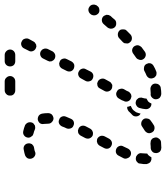

<svg xmlns="http://www.w3.org/2000/svg" viewBox="35 -720 708 818"><g transform="rotate(-90 389.0 -311.0)"><path d="M208 11Q214 4 212 -5Q211 -10 209 -14Q206 -17 203 -20Q199 -23 195 -23Q190 -24 186 -24Q180 -23 174 -23Q172 -23 169 -23Q160 -23 153 -17Q146 -11 146 -2Q145 3 147 7Q148 11 151 15Q154 18 158 20Q162 22 167 22Q170 23 174 22Q184 22 194 21Q203 19 208 11ZM430 18Q434 16 437 12Q440 9 441 4Q442 0 442 -4Q441 -14 434 -19Q426 -25 417 -24Q409 -23 401 -23Q399 -23 398 -23Q394 -24 389 -22Q385 -20 382 -17Q379 -14 377 -10Q375 -6 375 -2Q375 8 381 15Q388 21 397 22Q399 22 401 22Q411 22 422 20Q426 20 430 18ZM528 -23Q529 -27 529 -31Q528 -36 526 -40Q524 -44 521 -47Q517 -50 513 -51Q509 -52 504 -52Q500 -52 496 -50Q487 -45 477 -41Q469 -37 465 -29Q462 -20 466 -11Q467 -7 471 -4Q474 -1 478 1Q482 2 487 2Q491 2 495 0Q506 -4 516 -10Q520 -12 523 -15Q526 -18 528 -23ZM290 -54Q287 -58 283 -60Q279 -63 275 -63Q270 -64 266 -63Q262 -62 258 -59Q249 -53 241 -48Q237 -45 235 -42Q232 -38 231 -34Q230 -29 231 -25Q232 -21 234 -17Q237 -13 240 -10Q244 -8 248 -7Q253 -6 257 -7Q261 -7 265 -10Q275 -16 284 -23Q292 -28 293 -38Q295 -47 290 -54ZM107 -25Q104 -28 102 -32Q100 -36 99 -40Q98 -53 101 -67Q101 -72 103 -76Q106 -79 109 -82Q113 -85 117 -86Q122 -87 126 -86Q131 -86 134 -83Q138 -81 141 -77Q144 -74 145 -69Q146 -65 145 -61Q144 -51 144 -44Q144 -42 144 -41Q144 -40 144 -38Q141 -36 138 -34Q132 -28 128 -20Q127 -20 126 -20Q125 -20 124 -20Q119 -19 115 -21Q111 -22 107 -25ZM333 -45Q334 -57 338 -71Q341 -80 349 -84Q357 -89 366 -86Q371 -85 374 -82Q377 -79 380 -75Q382 -71 382 -66Q383 -62 381 -58Q378 -48 378 -41Q372 -38 366 -34Q360 -28 357 -20Q356 -20 355 -20Q354 -20 353 -20Q344 -21 338 -28Q332 -36 333 -45ZM605 -77Q606 -82 604 -86Q603 -90 600 -94Q598 -97 594 -99Q590 -102 585 -102Q581 -103 577 -101Q572 -100 569 -97Q560 -91 552 -85Q548 -82 546 -78Q544 -74 543 -70Q542 -65 543 -61Q544 -57 547 -53Q552 -46 562 -44Q571 -43 578 -48Q588 -55 597 -62Q600 -65 602 -69Q605 -73 605 -77ZM339 -104Q343 -106 347 -108Q346 -111 345 -114Q343 -119 343 -123Q338 -124 333 -122Q328 -120 324 -117Q317 -109 309 -102Q302 -96 302 -86Q302 -77 308 -70Q309 -69 311 -68Q312 -67 314 -66Q315 -72 317 -77Q319 -86 325 -92Q330 -100 339 -104ZM673 -141Q673 -145 672 -150Q670 -154 667 -157Q660 -163 651 -163Q641 -163 635 -157Q627 -149 619 -142Q616 -139 614 -135Q613 -130 613 -126Q612 -121 614 -117Q616 -113 619 -110Q625 -103 635 -103Q644 -103 651 -109Q659 -117 667 -125Q670 -128 672 -132Q673 -137 673 -141ZM371 -146 368 -138Q363 -130 366 -121Q369 -112 377 -108Q381 -106 386 -105Q390 -105 394 -106Q399 -108 402 -111Q406 -114 408 -118L411 -125L418 -137Q422 -145 419 -154Q417 -163 408 -167Q400 -172 391 -169Q382 -166 378 -158ZM135 -109Q144 -105 152 -108Q161 -112 165 -120Q169 -129 174 -139Q179 -147 176 -156Q173 -165 165 -169Q157 -173 148 -171Q139 -168 135 -160Q129 -149 124 -139Q120 -131 124 -122Q127 -113 135 -109ZM735 -211Q734 -215 732 -219Q730 -223 727 -226Q719 -232 710 -231Q701 -230 695 -223Q688 -215 681 -207Q678 -203 677 -199Q675 -195 676 -190Q676 -186 678 -182Q680 -178 683 -175Q690 -169 700 -170Q709 -170 715 -177Q722 -186 730 -194Q732 -198 734 -202Q735 -206 735 -211ZM420 -189Q424 -187 428 -187Q433 -186 437 -187Q441 -189 445 -192Q448 -194 450 -198L461 -218Q465 -226 462 -235Q459 -244 451 -248Q447 -250 443 -251Q438 -251 434 -250Q430 -249 426 -246Q423 -243 421 -239L410 -219Q406 -211 409 -202Q412 -193 420 -189ZM176 -191Q185 -186 194 -189Q202 -192 207 -200L217 -219Q221 -227 219 -236Q216 -245 208 -250Q204 -252 199 -252Q195 -253 191 -251Q186 -250 183 -247Q179 -244 177 -240L167 -221Q163 -213 165 -204Q168 -195 176 -191ZM778 -270Q778 -274 775 -278Q773 -282 769 -284Q761 -290 752 -288Q743 -286 738 -279Q737 -278 736 -277Q734 -273 733 -269Q732 -264 733 -260Q733 -256 736 -252Q738 -248 742 -245Q749 -240 759 -242Q768 -243 773 -251Q774 -252 775 -253Q777 -257 778 -261Q779 -266 778 -270ZM463 -270Q471 -266 480 -268Q489 -271 493 -279L503 -299Q508 -307 505 -316Q502 -325 494 -329Q486 -334 477 -331Q468 -328 464 -320L453 -300Q449 -292 452 -283Q454 -274 463 -270ZM219 -271Q223 -269 228 -269Q232 -268 236 -270Q241 -271 244 -274Q248 -277 250 -281L260 -300Q264 -308 262 -317Q259 -326 251 -330Q247 -332 242 -333Q238 -333 233 -332Q229 -331 226 -328Q222 -325 220 -321L210 -302Q206 -293 208 -285Q211 -276 219 -271ZM505 -351Q514 -347 523 -349Q531 -352 536 -360L546 -380Q548 -384 549 -388Q549 -393 548 -397Q546 -401 544 -405Q541 -408 537 -410Q533 -412 528 -413Q524 -413 520 -412Q515 -411 512 -408Q508 -405 506 -401L496 -381Q492 -373 494 -364Q497 -355 505 -351ZM263 -352Q271 -348 280 -351Q288 -354 292 -363Q297 -374 301 -384Q303 -389 303 -393Q303 -397 301 -402Q299 -406 296 -409Q292 -412 288 -413Q280 -417 271 -413Q263 -409 259 -400Q256 -391 251 -381Q248 -373 251 -364Q254 -355 263 -352ZM537 -445Q539 -441 541 -438Q544 -434 548 -432Q556 -428 565 -430Q574 -433 579 -441L589 -461Q591 -465 591 -469Q592 -474 590 -478Q589 -482 586 -486Q583 -489 580 -491Q571 -496 562 -493Q553 -490 549 -482L539 -462Q537 -458 536 -454Q536 -450 537 -445ZM294 -437Q303 -438 310 -444Q316 -451 316 -460Q316 -474 314 -485Q312 -495 305 -500Q297 -505 288 -504Q279 -502 273 -495Q268 -487 270 -478Q271 -470 271 -460Q271 -450 278 -444Q285 -437 294 -437ZM591 -513Q595 -511 599 -510Q604 -510 608 -511Q612 -513 616 -516Q619 -518 621 -522L632 -542Q636 -550 633 -559Q631 -568 622 -572Q614 -577 605 -574Q596 -571 592 -563L582 -543Q577 -535 580 -526Q583 -517 591 -513ZM177 -523Q181 -526 184 -529Q186 -533 187 -537Q188 -542 187 -546Q186 -555 178 -561Q170 -566 161 -564Q144 -561 136 -558Q127 -554 123 -546Q120 -537 123 -529Q125 -524 128 -521Q131 -518 135 -516Q139 -514 144 -514Q148 -514 152 -516Q154 -517 158 -518Q163 -519 169 -520Q174 -521 177 -523ZM222 -525Q218 -528 216 -532Q213 -535 212 -540Q211 -544 212 -548Q214 -558 222 -563Q229 -568 239 -566Q253 -563 265 -558Q273 -553 276 -545Q279 -536 275 -527Q274 -526 274 -525Q273 -523 271 -522Q270 -521 269 -520Q266 -519 263 -516Q258 -515 254 -515Q249 -515 245 -517Q239 -520 230 -522Q226 -523 222 -525ZM474 -622Q474 -631 467 -638Q461 -645 451 -645H413Q404 -645 397 -638Q390 -631 391 -622Q390 -613 397 -606Q404 -600 413 -600H451Q461 -600 467 -606Q474 -613 474 -622ZM587 -622Q587 -631 580 -638Q573 -645 564 -645H537Q528 -645 521 -638Q515 -631 515 -622Q515 -613 521 -606Q528 -600 537 -600H564Q573 -600 580 -606Q587 -613 587 -622Z"/></g></svg>

Font: FRB American Cursive Guidelines Dashed Extrabold
Style: Bold Italic
Weight: 800
Italic angle: -25°
Version: Version 2.0;Modular Font Editor K font №1